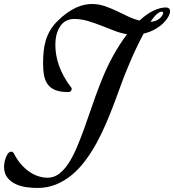

<svg xmlns="http://www.w3.org/2000/svg" viewBox="-121 -808 864 953"><path d="M723.1 -752.9Q723.1 -741.2 714.4 -725.1Q705.6 -709 689 -692.6Q672.4 -676.3 647.7 -662.4Q623 -648.4 591.8 -641.1Q574.7 -609.4 554 -565.9Q533.2 -522.5 509.8 -464.8Q494.6 -429.2 478.8 -384.8Q462.9 -340.3 444.6 -292.2Q426.3 -244.1 405 -194.3Q383.8 -144.5 358.4 -98.1Q333 -51.8 302.7 -11.2Q272.5 29.3 236.3 59.6Q200.2 89.8 157.5 107.4Q114.7 125 64 125Q40.5 125 12 121.3Q-16.6 117.7 -41.7 106.4Q-66.9 95.2 -84 74Q-101.1 52.7 -101.1 18.1Q-101.1 14.2 -99.4 2.2Q-97.7 -9.8 -93.3 -22.5Q-88.9 -35.2 -81.8 -45.2Q-74.7 -55.2 -64 -55.2Q-58.6 -55.2 -55.7 -51Q-52.7 -46.9 -51.8 -45.9Q-35.2 -13.2 -14.6 9.5Q5.9 32.2 27.8 46.6Q49.8 61 72.3 67.6Q94.7 74.2 115.2 74.2Q146 74.2 171.4 55.4Q196.8 36.6 218.5 3.7Q240.2 -29.3 259.3 -74Q278.3 -118.7 297.1 -170.4Q315.9 -222.2 335 -278.6Q354 -335 376 -391.1Q406.2 -469.7 440.4 -531Q474.6 -592.3 509.8 -638.2Q478.5 -643.1 446.5 -655.5Q414.6 -668 381.6 -680.9Q348.6 -693.8 314.7 -703.9Q280.8 -713.9 246.1 -713.9Q229.5 -713.9 213.1 -707.3Q196.8 -700.7 183.6 -685.3Q170.4 -669.9 162.1 -644.8Q153.8 -619.6 153.8 -583Q153.8 -560.5 158 -535.4Q162.1 -510.3 171.4 -483.6Q180.7 -457 195.8 -429.2Q210.9 -401.4 232.9 -373Q234.9 -371.1 234.9 -366.2Q233.9 -359.9 230 -355.5Q226.1 -351.1 216.8 -351.1Q178.7 -351.1 154.5 -360.6Q130.4 -370.1 116.7 -388.2Q103 -406.2 97.9 -432.9Q92.8 -459.5 92.8 -493.2Q92.8 -522.9 95.5 -551.3Q98.1 -579.6 105.7 -605.7Q113.3 -631.8 127.2 -656Q141.1 -680.2 163.1 -702.1Q188 -727.1 211.2 -743.4Q234.4 -759.8 255.9 -769.8Q277.3 -779.8 297.1 -783.9Q316.9 -788.1 335 -788.1Q367.7 -788.1 397.5 -778.1Q427.2 -768.1 455.8 -754.6Q484.4 -741.2 512.7 -727.3Q541 -713.4 571.8 -706.1Q607.4 -739.3 640.9 -755.1Q674.3 -771 702.1 -771Q711.9 -771 717.5 -766.1Q723.1 -761.2 723.1 -752.9ZM681.2 -750Q671.9 -750 658.2 -738.5Q644.5 -727.1 626 -700.2Q644.5 -700.7 656.7 -707Q668.9 -713.4 676 -720.7Q683.1 -728 686 -734.9Q689 -741.7 689 -743.2Q689 -750 681.2 -750Z"/></svg>

Font: Mervale Script
Style: Regular
Weight: 400
Designer: Astigmatic (AOETI)
Foundry: Astigmatic (AOETI)
Version: Version 1.000